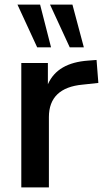

<svg xmlns="http://www.w3.org/2000/svg" viewBox="-20 -812 448 832"><path d="M191.9 0V-304.7C191.9 -388.7 240.7 -436.5 338.4 -445.3L406.2 -452.6L398.4 -552.2L360.8 -549.3C274.9 -543 215.8 -510.7 187.5 -446.8V-539.1H72.3V0ZM343.3 -606.9 293.9 -792H196.8L282.2 -606.9ZM201.2 -606.9 153.8 -792H55.7L141.1 -606.9Z"/></svg>

Font: Winston Medium
Style: Regular
Weight: 500
Designer: Vernon Adams, Kim Jin-seong, David Berlow, Cristiano Sobral
Foundry: The Winston Project Authors
Version: Version 3.004